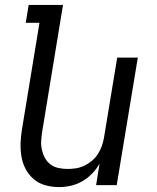

<svg xmlns="http://www.w3.org/2000/svg" viewBox="-20 -755 640 783"><path d="M221 8Q192 8 165 0.5Q138 -7 118 -24Q98 -41 85 -65Q72 -89 67.5 -116.5Q63 -144 64 -172.5Q65 -201 70 -230L141 -662H85L97 -735H237L152 -218Q149 -199 148 -180Q147 -161 151 -143.5Q155 -126 163.5 -110.5Q172 -95 186 -84.5Q200 -74 218 -70Q236 -66 255 -66Q272 -66 289 -68.5Q306 -71 323 -79Q340 -87 354.5 -99Q369 -111 379 -126.5Q389 -142 395 -159Q401 -176 404 -193L458 -520H542L456 0H372L386 -88Q374 -66 355.5 -47Q337 -28 315 -15.5Q293 -3 269 2.5Q245 8 221 8Z"/></svg>

Font: Iosevka Extended
Style: Italic
Weight: 400
Width: 7
Italic angle: -9°
Monospace: yes
Designer: Belleve Invis
Foundry: Belleve Invis
Version: Version 32.5.0; ttfautohint (v1.8.4)